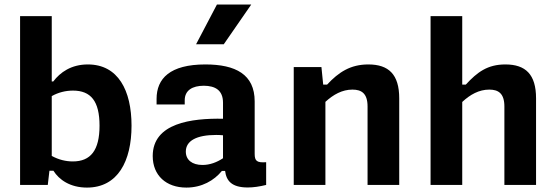

<svg xmlns="http://www.w3.org/2000/svg" viewBox="-20 -838 2520 870"><path d="M576 -268.5C576 -428 515.5 -546 378 -546C302.5 -546 252.5 -510 221.5 -469H214.5V-765H71V0H196.5L204 -64.5H222C247.5 -23.5 298 12 374 12C514 12 576 -108 576 -268.5ZM214.5 -131.5V-402.5C244.5 -419.5 278 -427.5 310.5 -427.5C391.5 -427.5 431 -380 431 -268.5C431 -156.5 390.5 -106.5 310 -106.5C279 -106.5 246 -114 214.5 -131.5Z M910.5 -546C750 -546 689.5 -482 689.5 -390V-364.5H817V-383.5C817 -428.5 851.5 -449.5 904 -449.5C954.5 -449 990.5 -430 990.5 -372.5V-300C849 -302.5 672 -281 672 -131C672 -43 733 12 824.5 12C894.5 12 950 -20 985.5 -63.5H1000C1005.5 -19.5 1029 11.5 1102.5 11.5C1128 11.5 1155.5 7.5 1186 0V-103C1144 -100 1134 -108.5 1134 -141V-378.5C1134 -501 1047.5 -546 910.5 -546ZM868.5 -637.5 963 -817.5H1118.5L994 -637.5ZM822 -151C822 -200 870.5 -226.5 959.5 -226.5C970.5 -226.5 980.5 -226 990.5 -225V-121C962.5 -102.5 931 -90.5 897.5 -90.5C850.5 -90.5 822 -113.5 822 -151Z M1789 0V-392.5C1789 -501 1741 -546 1649 -546C1568 -546 1514.5 -511 1462 -454.5H1444.5L1436.5 -534H1311V0H1454.5V-376.5C1490.5 -409.5 1530.5 -432 1577 -432C1617.5 -432 1645.5 -415.5 1645.5 -355.5V0Z M2074.5 0V-376C2110.5 -409.5 2150.5 -432 2197 -432C2237.5 -432 2265.5 -415.5 2265.5 -355.5V0H2409V-392.5C2409 -501 2361.5 -546 2270 -546C2189 -546 2142.5 -511 2090.5 -454.5H2074.5V-765H1931V0Z"/></svg>

Font: Monaspace Neon
Style: Bold
Weight: 700
Designer: Riley Cran & the Lettermatic Team
Foundry: Lettermatic
Version: Version 1.200 (Monaspace Neon)